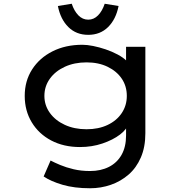

<svg xmlns="http://www.w3.org/2000/svg" viewBox="-20 -775 971 1025"><path d="M461 230Q377 230 314 211.5Q251 193 213 167L250 82Q271 93 302 106Q333 119 373 128.5Q413 138 461 138Q518 138 561.5 116Q605 94 629 51.5Q653 9 653 -52V-121L664 -114Q658 -85 620.5 -56.5Q583 -28 527 -9Q471 10 407 10Q320 10 253.5 -25Q187 -60 149.5 -122Q112 -184 112 -263Q112 -343 151.5 -404.5Q191 -466 260.5 -501Q330 -536 420 -536Q445 -536 477.5 -529.5Q510 -523 544 -511.5Q578 -500 608 -484Q638 -468 656.5 -449.5Q675 -431 675 -410L653 -402V-525H756V-64Q756 10 732 65.5Q708 121 666.5 157Q625 193 572 211.5Q519 230 461 230ZM442 -85Q506 -85 554.5 -108Q603 -131 630 -171.5Q657 -212 657 -263Q657 -315 630 -355Q603 -395 554.5 -418.5Q506 -442 442 -442Q377 -442 326 -418.5Q275 -395 246 -354.5Q217 -314 217 -263Q217 -213 246 -172.5Q275 -132 326 -108.5Q377 -85 442 -85ZM451 -589Q387 -589 345 -630.5Q303 -672 289 -743L363 -755Q376 -716 398.5 -693Q421 -670 451 -670Q481 -670 503.5 -693Q526 -716 539 -755L613 -743Q599 -672 557 -630.5Q515 -589 451 -589Z"/></svg>

Font: Lexend Tera
Style: Regular
Weight: 400
Designer: Bonnie Shaver-Troup, Thomas Jockin
Foundry: Lexend
Version: Version 1.007